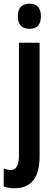

<svg xmlns="http://www.w3.org/2000/svg" viewBox="-42 -773 294 1033"><path d="M54 -685Q54 -753 117 -753Q178 -753 178 -685Q178 -618 117 -618Q54 -618 54 -685ZM40 240Q4 240 -22 230V133Q-1 142 16 142Q60 142 60 64V-543H171V68Q171 156 137 197.5Q103 239 40 240Z"/></svg>

Font: Noto Sans Lao UI ExtCond SemBd
Style: Regular
Weight: 600
Width: 2
Designer: Monotype Design Team
Foundry: Monotype Imaging Inc.
Version: Version 2.000; ttfautohint (v1.8.4.7-5d5b)